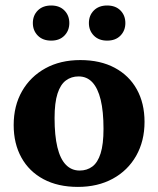

<svg xmlns="http://www.w3.org/2000/svg" viewBox="-20 -684 590 716"><path d="M277 -48Q304.5 -48 324.5 -63Q344.5 -78 355.2 -112Q366 -146 366 -203.5Q366 -268.5 355.5 -311.8Q345 -355 324.5 -377Q304 -399 273 -399Q246 -399 225.8 -384Q205.5 -369 194.5 -335Q183.5 -301 183.5 -243.5Q183.5 -178.5 194 -135Q204.5 -91.5 225.5 -69.8Q246.5 -48 277 -48ZM270.5 13Q196 13 142.2 -15.8Q88.5 -44.5 59.8 -96.5Q31 -148.5 31 -217.5Q31 -289.5 62.2 -344Q93.5 -398.5 149.2 -429.2Q205 -460 279.5 -460Q354 -460 407.8 -431.2Q461.5 -402.5 490.2 -350.8Q519 -299 519 -229.5Q519 -158 487.8 -103Q456.5 -48 400.5 -17.5Q344.5 13 270.5 13ZM171 -532.5Q139.5 -532.5 121 -551.2Q102.5 -570 102.5 -598Q102.5 -626.5 121 -645Q139.5 -663.5 171 -663.5Q202 -663.5 220.2 -645Q238.5 -626.5 238.5 -598Q238.5 -570 220.2 -551.2Q202 -532.5 171 -532.5ZM379.5 -532.5Q348.5 -532.5 330 -551.2Q311.5 -570 311.5 -598Q311.5 -626.5 330 -645Q348.5 -663.5 379.5 -663.5Q411 -663.5 429.2 -645Q447.5 -626.5 447.5 -598Q447.5 -570 429.2 -551.2Q411 -532.5 379.5 -532.5Z"/></svg>

Font: Newsreader 16pt 16pt
Style: Bold
Weight: 700
Version: Version 1.003